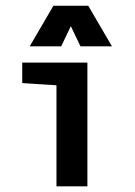

<svg xmlns="http://www.w3.org/2000/svg" viewBox="-20 -659 478 679"><path d="M179.7 -357.4 58.6 -365.2V-437.5H289.1V0H179.7ZM376 -495.1H264.6L230.5 -566.4L196.3 -495.1H85L168.9 -638.7H292Z"/></svg>

Font: Sudo
Style: Bold
Weight: 700
Monospace: yes
Designer: Jens Kutilek
Foundry: Jens Kutilek
Version: Version 0.040